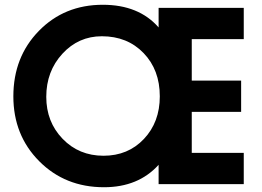

<svg xmlns="http://www.w3.org/2000/svg" viewBox="-20 -772 1098 805"><path d="M416 13Q253 13 144.5 -96Q36 -205 36 -368Q36 -533 143 -642.5Q250 -752 411 -752Q562 -752 645 -657V-739H1002V-608H784V-434H991V-303H784V-131H1002V0H645V-81Q560 13 416 13ZM650 -368Q650 -479 582 -549.5Q514 -620 407 -620Q309 -620 241.5 -546.5Q174 -473 174 -366Q174 -261 242.5 -190Q311 -119 414 -119Q517 -119 583.5 -189.5Q650 -260 650 -368Z"/></svg>

Font: Involve
Style: Bold
Weight: 700
Designer: Stefan Peev
Foundry: Context Ltd.
Version: Version 1.001